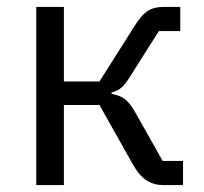

<svg xmlns="http://www.w3.org/2000/svg" viewBox="-20 -536 590 556"><path d="M85 -516H165V-300H268L368 -458Q379 -476 389 -487.5Q399 -499 409 -505Q419 -511 430 -513.5Q441 -516 455 -516H502V-446H440L359 -318Q351 -305 345 -297Q339 -289 333 -283.5Q327 -278 320 -274.5Q313 -271 303 -268V-264Q324 -261 339.5 -250.5Q355 -240 372 -210L451 -70H510V0H452Q426 0 404.5 -13.5Q383 -27 363 -63L268 -232H165V0H85Z"/></svg>

Font: IBMPlexSans
Style: Regular
Weight: 400
Designer: Mike Abbink, Paul van der Laan, Pieter van Rosmalen
Foundry: Bold Monday
Version: Version 3.1